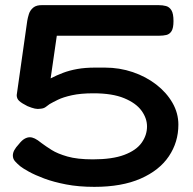

<svg xmlns="http://www.w3.org/2000/svg" viewBox="-20 -710 749 747"><path d="M347 17Q286 17 237 7.5Q188 -2 152 -15.5Q116 -29 92.5 -42Q69 -55 59 -63Q47 -73 38.5 -82.5Q30 -92 30 -105Q30 -115 35.5 -125.5Q41 -136 54 -150Q65 -164 75.5 -170Q86 -176 96 -176Q105 -176 115.5 -171Q126 -166 142 -153Q158 -141 181 -126.5Q204 -112 242.5 -101Q281 -90 341 -90Q417 -90 463.5 -107.5Q510 -125 531 -154.5Q552 -184 552 -218Q552 -250 530.5 -279.5Q509 -309 463 -328Q417 -347 344 -347Q294 -347 260 -339.5Q226 -332 205.5 -322Q185 -312 173 -305Q165 -299 157.5 -293.5Q150 -288 138 -287Q127 -285 115.5 -287.5Q104 -290 87 -297Q65 -308 55 -317Q45 -326 45 -340L86 -629Q88 -641 92.5 -655.5Q97 -670 109.5 -680.5Q122 -691 147 -690H597Q613 -690 626 -686.5Q639 -683 647 -670Q655 -657 655 -628Q655 -601 647.5 -589Q640 -577 627.5 -574Q615 -571 599 -571H201L177 -405Q200 -417 225 -426.5Q250 -436 280.5 -441.5Q311 -447 350 -447H388Q445 -447 496.5 -429.5Q548 -412 588 -381Q628 -350 651 -310Q674 -270 674 -225Q674 -157 637 -102Q600 -47 527 -15Q454 17 347 17Z"/></svg>

Font: Fredoka Expanded Medium
Style: Regular
Weight: 500
Width: 7
Designer: Ben Nathan
Foundry: Milena B. Brandão, Ben Nathan
Version: Version 2.001